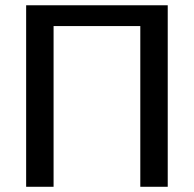

<svg xmlns="http://www.w3.org/2000/svg" viewBox="-20 -715 744 735"><path d="M80.1 0V-694.8H622.1V0H517.1V-615.2H185.1V0Z"/></svg>

Font: CMU Bright
Style: SemiBold
Weight: 600
Version: Version 0.7.0